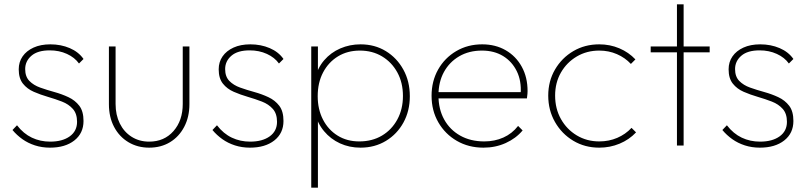

<svg xmlns="http://www.w3.org/2000/svg" viewBox="-20 -676 3755 892"><path d="M212 10Q175 10 142.5 -0.5Q110 -11 84 -29.5Q58 -48 38 -72L59 -94Q89 -55 128 -36.5Q167 -18 213 -18Q270 -18 304 -42.5Q338 -67 338 -110Q338 -148 318.5 -170Q299 -192 268 -204Q237 -216 202.5 -226Q168 -236 137 -249.5Q106 -263 86.5 -287.5Q67 -312 67 -354Q67 -388 85 -414Q103 -440 136 -455Q169 -470 214 -470Q263 -470 304 -452.5Q345 -435 368 -402L347 -381Q327 -409 291 -425.5Q255 -442 211 -442Q155 -442 126 -417Q97 -392 97 -355Q97 -320 116.5 -300Q136 -280 167 -269Q198 -258 232.5 -248.5Q267 -239 298 -224.5Q329 -210 348.5 -184.5Q368 -159 368 -114Q368 -57 325.5 -23.5Q283 10 212 10Z M673 10Q619 10 576.5 -15.5Q534 -41 510 -86.5Q486 -132 486 -192V-460H517V-193Q517 -142 536.5 -102.5Q556 -63 591.5 -40.5Q627 -18 673 -18Q743 -18 786 -67Q829 -116 829 -193V-460H860V-192Q860 -133 836 -87Q812 -41 770 -15.5Q728 10 673 10Z M1141 10Q1104 10 1071.5 -0.5Q1039 -11 1013 -29.5Q987 -48 967 -72L988 -94Q1018 -55 1057 -36.5Q1096 -18 1142 -18Q1199 -18 1233 -42.5Q1267 -67 1267 -110Q1267 -148 1247.5 -170Q1228 -192 1197 -204Q1166 -216 1131.5 -226Q1097 -236 1066 -249.5Q1035 -263 1015.5 -287.5Q996 -312 996 -354Q996 -388 1014 -414Q1032 -440 1065 -455Q1098 -470 1143 -470Q1192 -470 1233 -452.5Q1274 -435 1297 -402L1276 -381Q1256 -409 1220 -425.5Q1184 -442 1140 -442Q1084 -442 1055 -417Q1026 -392 1026 -355Q1026 -320 1045.5 -300Q1065 -280 1096 -269Q1127 -258 1161.5 -248.5Q1196 -239 1227 -224.5Q1258 -210 1277.5 -184.5Q1297 -159 1297 -114Q1297 -57 1254.5 -23.5Q1212 10 1141 10Z M1655 10Q1603 10 1559.5 -10Q1516 -30 1485.5 -66.5Q1455 -103 1443 -152V-309Q1455 -360 1486 -396Q1517 -432 1561 -451Q1605 -470 1655 -470Q1721 -470 1772.5 -438.5Q1824 -407 1854 -352.5Q1884 -298 1884 -229Q1884 -161 1854.5 -107Q1825 -53 1773 -21.5Q1721 10 1655 10ZM1649 -19Q1709 -19 1754.5 -46Q1800 -73 1826 -121Q1852 -169 1852 -230Q1852 -292 1826 -339.5Q1800 -387 1755 -414Q1710 -441 1652 -441Q1594 -441 1550 -414Q1506 -387 1481 -339.5Q1456 -292 1456 -229Q1456 -168 1480.5 -120.5Q1505 -73 1548.5 -46Q1592 -19 1649 -19ZM1426 196V-460H1457V-348L1447 -237L1457 -123V196Z M2226 10Q2157 10 2102.5 -21.5Q2048 -53 2016.5 -107.5Q1985 -162 1985 -231Q1985 -299 2015.5 -353Q2046 -407 2099.5 -438.5Q2153 -470 2220 -470Q2282 -470 2329.5 -442.5Q2377 -415 2404 -366Q2431 -317 2431 -253Q2431 -249 2430.5 -240.5Q2430 -232 2428 -219H2007V-248H2408L2399 -241Q2403 -300 2381 -345Q2359 -390 2317.5 -415.5Q2276 -441 2219 -441Q2159 -441 2113.5 -414.5Q2068 -388 2042.5 -341.5Q2017 -295 2017 -233Q2017 -169 2043.5 -121Q2070 -73 2118 -46Q2166 -19 2230 -19Q2278 -19 2318.5 -37Q2359 -55 2387 -91L2408 -70Q2377 -33 2329.5 -11.5Q2282 10 2226 10Z M2764 10Q2697 10 2643.5 -22Q2590 -54 2558.5 -109Q2527 -164 2527 -232Q2527 -299 2558.5 -353Q2590 -407 2643.5 -438.5Q2697 -470 2764 -470Q2814 -470 2857.5 -451.5Q2901 -433 2932 -400L2911 -379Q2884 -408 2846 -424.5Q2808 -441 2764 -441Q2706 -441 2659.5 -413.5Q2613 -386 2586 -339Q2559 -292 2559 -232Q2559 -171 2586 -123Q2613 -75 2659.5 -47Q2706 -19 2764 -19Q2809 -19 2847.5 -35.5Q2886 -52 2914 -82L2935 -61Q2903 -27 2858.5 -8.5Q2814 10 2764 10Z M3125 0V-656H3156V0ZM3003 -433V-460H3277V-433Z M3510 10Q3473 10 3440.5 -0.5Q3408 -11 3382 -29.5Q3356 -48 3336 -72L3357 -94Q3387 -55 3426 -36.5Q3465 -18 3511 -18Q3568 -18 3602 -42.5Q3636 -67 3636 -110Q3636 -148 3616.5 -170Q3597 -192 3566 -204Q3535 -216 3500.5 -226Q3466 -236 3435 -249.5Q3404 -263 3384.5 -287.5Q3365 -312 3365 -354Q3365 -388 3383 -414Q3401 -440 3434 -455Q3467 -470 3512 -470Q3561 -470 3602 -452.5Q3643 -435 3666 -402L3645 -381Q3625 -409 3589 -425.5Q3553 -442 3509 -442Q3453 -442 3424 -417Q3395 -392 3395 -355Q3395 -320 3414.5 -300Q3434 -280 3465 -269Q3496 -258 3530.5 -248.5Q3565 -239 3596 -224.5Q3627 -210 3646.5 -184.5Q3666 -159 3666 -114Q3666 -57 3623.5 -23.5Q3581 10 3510 10Z"/></svg>

Font: Marine Company Thin
Style: Regular
Weight: 100
Designer: Rodrigo Fuenzalida
Foundry: fragTYPE
Version: Version 1.000